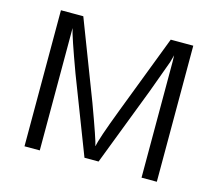

<svg xmlns="http://www.w3.org/2000/svg" viewBox="-99 -820 1074 946"><g transform="rotate(15 437.5 -347.0)"><path d="M100 0V-694H214L368 -293Q432 -119 437 -92H438Q443 -127 506 -292L660 -694H775V0H697V-592L696 -624L686 -587L626 -423L472 -22H400L250 -411Q186 -585 178 -624V0Z"/></g></svg>

Font: CMU Sans Serif
Style: Medium
Weight: 500
Version: Version 0.7.0